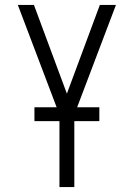

<svg xmlns="http://www.w3.org/2000/svg" viewBox="-20 -540 540 775"><path d="M220 215V-77L52 -520H117L250 -162L383 -520H448L280 -77V215ZM119 -51V-107H381V-51Z"/></svg>

Font: Iosevka SS04 Light
Style: Regular
Weight: 300
Monospace: yes
Designer: Belleve Invis
Foundry: Belleve Invis
Version: Version 19.0.0; ttfautohint (v1.8.4)